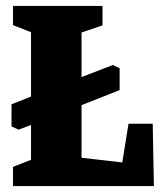

<svg xmlns="http://www.w3.org/2000/svg" viewBox="-20 -630 550 650"><path d="M24 -65 85 -89V-207L43 -191L19 -202V-277L85 -303V-521L24 -545V-610H327V-544L256 -520V-369L362 -410L385 -399V-325L256 -274V-96L394 -80L415 -211H497L501 0H24Z"/></svg>

Font: Grenze ExtraBold
Style: Regular
Weight: 800
Designer: Renata Polastri
Foundry: Omnibus-Type
Version: Version 1.002; ttfautohint (v1.8)